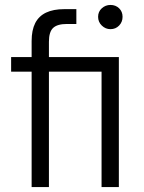

<svg xmlns="http://www.w3.org/2000/svg" viewBox="-20 -757 583 777"><path d="M108 0V-467H25V-526H108V-591Q108 -635 122.5 -663.5Q137 -692 166.5 -706Q196 -720 240 -720H289V-660H251Q212 -660 195 -644Q178 -628 178 -588V-526H461V0H391V-467H178V0ZM427 -639Q407 -639 392 -653.5Q377 -668 377 -689Q377 -710 392 -723.5Q407 -737 427 -737Q448 -737 462 -723.5Q476 -710 476 -689Q476 -668 462 -653.5Q448 -639 427 -639Z"/></svg>

Font: DM Sans 9pt Light
Style: Regular
Weight: 300
Version: Version 4.004;gftools[0.9.30]